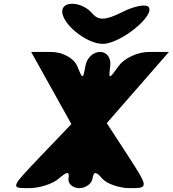

<svg xmlns="http://www.w3.org/2000/svg" viewBox="-20 -1028 898 998"><path d="M351 -383 192 -217C33 -50 33 -50 131 -50C185 -50 254 -72 286 -100C330 -138 342 -138 336 -100C332 -73 359 -50 392 -50C425 -50 457 -73 461 -100C467 -138 479 -138 511 -100C534 -73 600 -50 654 -50C753 -50 753 -52 645 -219L535 -388C643 -512 750 -634 858 -758H754C696 -758 626 -726 597 -685C546 -614 544 -614 553 -685C558 -727 536 -758 500 -758C464 -758 431 -727 424 -685C411 -614 410 -614 381 -685C364 -726 304 -758 246 -758H142C212 -633 281 -508 351 -383ZM304 -975C294 -911 426 -800 514 -800C606 -800 789 -948 752 -992C738 -1008 678 -997 615 -965C529 -922 492 -920 460 -958C411 -1016 312 -1027 304 -975Z"/></svg>

Font: Hussar Skorodowane
Style: Ky
Weight: 700
Foundry: Cannot Into Space Fonts
Version: Version 0.892